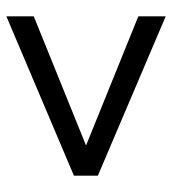

<svg xmlns="http://www.w3.org/2000/svg" viewBox="12 -590 552 617"><g transform="rotate(90 288.5 -282.0)"><path d="M33 -538 545 -320V-243L33 -26V-114L448 -282L33 -450Z"/></g></svg>

Font: Martel Sans DemiBold
Style: Regular
Weight: 600
Designer: Dan Reynolds and Mathieu Réguer
Foundry: Dan Reynolds and Mathieu Réguer
Version: Version 1.001;PS 001.001;hotconv 1.0.70;makeotf.lib2.5.58329